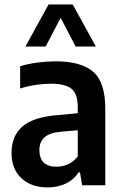

<svg xmlns="http://www.w3.org/2000/svg" viewBox="-20 -828 546 858"><path d="M193 9.5Q119 9.5 75.2 -32Q31.5 -73.5 31.5 -144.5Q31.5 -220 80 -262.5Q128.5 -305 236.5 -313.5L327.5 -322V-348.5Q327.5 -409 299.2 -431.5Q271 -454 207.5 -454Q177.5 -454 141 -448.8Q104.5 -443.5 70 -432.5V-532Q105.5 -543 148.5 -548.5Q191.5 -554 229.5 -554Q342 -554 396.2 -507.5Q450.5 -461 450.5 -341.5V0H347L337.5 -57.5H331Q308 -23 272 -6.8Q236 9.5 193 9.5ZM156 -157.5Q156 -83 233.5 -83Q257.5 -83 282.2 -93Q307 -103 327.5 -129V-246L249 -239Q201 -234.5 178.5 -214Q156 -193.5 156 -157.5ZM93.5 -620 197 -808H305L408.5 -620H318L251 -748.5L184 -620Z"/></svg>

Font: Encode Sans SemiCondensed SemiCondensed SemiBold
Style: Regular
Weight: 600
Width: 4
Designer: Multiple Designers
Foundry: Impallari Type
Version: Version 3.000; ttfautohint (v1.8.3) -l 8 -r 50 -G 200 -x 14 